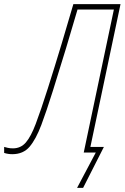

<svg xmlns="http://www.w3.org/2000/svg" viewBox="-79 -734 600 924"><path d="M321 170 421 -27H356L501 -714H274Q251 -634 218 -524.5Q185 -415 151.5 -309.5Q118 -204 93 -138Q70 -77 45.5 -48.5Q21 -20 -17 -20Q-30 -20 -41.5 -22.5Q-53 -25 -59 -27V2Q-40 8 -20 8Q33 8 63.5 -28Q94 -64 120 -133Q144 -197 175.5 -297Q207 -397 239 -502.5Q271 -608 294 -688H469L324 0H382L292 170Z"/></svg>

Font: Noto Sans Display SemiCondensed Thin
Style: Italic
Weight: 250
Width: 4
Designer: Monotype Design team
Foundry: Monotype Imaging Inc.
Version: 1.000